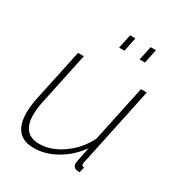

<svg xmlns="http://www.w3.org/2000/svg" viewBox="-175 -846 906 973"><g transform="rotate(30 278.0 -359.5)"><path d="M286 -647 303 -729H334L317 -647ZM406 -647 423 -729H454L437 -647ZM44 -128Q44 -170 56 -224L119 -520H153L91 -228Q79 -176 79 -136Q79 -22 179 -22Q246 -22 313 -69Q380 -116 417 -190L487 -520H521L427 -75Q421 -51 421 -47Q421 -32 436 -32L428 0Q416 0 412 -1Q388 -5 388 -31Q388 -38 407 -128Q361 -64 296 -27Q231 10 165 10Q44 10 44 -128Z"/></g></svg>

Font: Raleway-v4020 ExtraLight
Style: Italic
Weight: 275
Italic angle: -12°
Designer: Matt McInerney, Pablo Impallari, Rodrigo Fuenzalida
Foundry: Matt McInerney, Pablo Impallari, Rodrigo Fuenzalida
Version: Version 4.020;PS 004.020;hotconv 1.0.88;makeotf.lib2.5.64775